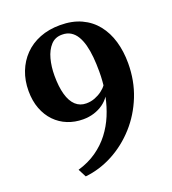

<svg xmlns="http://www.w3.org/2000/svg" viewBox="-142 -860 905 1008"><g transform="rotate(-20 310.0 -356.0)"><path d="M308 -752.5Q376 -752.5 426.2 -729.2Q476.5 -706 510 -664Q543.5 -622 560 -565.5Q576.5 -509 576.5 -443Q576.5 -345 542.8 -260.5Q509 -176 451 -111.8Q393 -47.5 319 -8Q245 31.5 164 40L140.5 -5.5Q200 -23 245 -54.5Q290 -86 321.8 -127.5Q353.5 -169 373.8 -217.5Q394 -266 404.5 -318Q389.5 -296 367 -280Q344.5 -264 316 -255Q287.5 -246 254.5 -246Q208.5 -246 168.5 -262Q128.5 -278 98.5 -309Q68.5 -340 51.8 -384Q35 -428 35 -484Q35 -541.5 54 -590.5Q73 -639.5 108.5 -676Q144 -712.5 194.5 -732.5Q245 -752.5 308 -752.5ZM298.5 -319Q324.5 -319 347 -327.8Q369.5 -336.5 387.2 -349.8Q405 -363 415 -377.5Q416 -387.5 417 -399.8Q418 -412 418.5 -425.8Q419 -439.5 419 -453.5Q419 -496.5 415.5 -534.2Q412 -572 403.8 -602.8Q395.5 -633.5 382 -655.8Q368.5 -678 348.5 -690Q328.5 -702 301.5 -702Q262.5 -702.5 238 -675.8Q213.5 -649 202 -606Q190.5 -563 190.5 -513Q190.5 -450.5 202.8 -407.2Q215 -364 239.2 -341.5Q263.5 -319 298.5 -319Z"/></g></svg>

Font: Merriweather 60pt
Style: Bold
Weight: 700
Version: Version 2.100